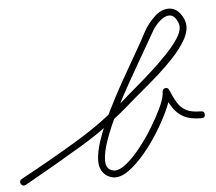

<svg xmlns="http://www.w3.org/2000/svg" viewBox="-57 -601 756 672"><g transform="rotate(-5 320.5 -264.5)"><path d="M-10 15Q-15 4 -5 -2Q101 -59 201 -119.5Q301 -180 391 -261Q403 -272 427 -292Q451 -312 479 -337.5Q507 -363 533 -390Q559 -417 575.5 -441.5Q592 -466 592 -484Q592 -497 582.5 -512Q573 -527 559 -527Q546 -527 532.5 -517Q519 -507 508.5 -493.5Q498 -480 493 -469Q493 -469 493 -469Q493 -469 493 -469Q475 -438 450 -394.5Q425 -351 397 -301.5Q369 -252 345 -203Q321 -154 306 -111.5Q291 -69 291 -40Q291 -7 321 -3Q321 -3 322 -3Q341 -3 365 -23Q389 -43 414 -74.5Q439 -106 460 -140.5Q481 -175 495.5 -205.5Q510 -236 512 -254Q512 -254 512 -253Q512 -253 512 -253Q513 -260 513 -264Q514 -273 523 -275Q533 -276 536 -268Q547 -241 558.5 -222Q570 -203 588.5 -193Q607 -183 641 -183Q641 -183 641 -183Q641 -183 641 -183Q653 -183 653 -171Q653 -159 641 -159Q602 -159 579 -171Q556 -183 541.5 -205Q527 -227 514 -258Q512 -263 515.5 -265.5Q519 -268 524 -269Q529 -270 533 -268Q537 -266 537 -262Q536 -255 536 -251Q536 -251 536 -251Q536 -250 536 -250Q533 -229 517.5 -195.5Q502 -162 479 -124.5Q456 -87 428.5 -54Q401 -21 373.5 0Q346 21 322 21Q320 21 317 21Q293 17 280 0.5Q267 -16 267 -40Q267 -72 282 -115.5Q297 -159 321.5 -209Q346 -259 374 -309Q402 -359 428 -403.5Q454 -448 471 -481Q471 -481 471 -481Q471 -481 471 -481Q483 -503 507 -527Q531 -551 559 -551Q583 -551 599.5 -529Q616 -507 616 -484Q616 -461 599.5 -433.5Q583 -406 557.5 -378.5Q532 -351 503 -325Q474 -299 448.5 -278Q423 -257 407 -243Q316 -161 214.5 -100Q113 -39 7 20Q-4 25 -10 15Z"/></g></svg>

Font: FRB American Cursive Light
Style: Italic
Weight: 300
Italic angle: -25°
Version: Version 2.0;Modular Font Editor K font №1